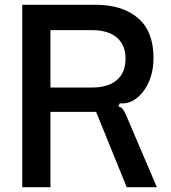

<svg xmlns="http://www.w3.org/2000/svg" viewBox="-20 -783 714 803"><path d="M73 0V-763H380Q492 -763 557 -707.5Q622 -652 622 -541Q622 -453 575 -395Q532 -345 481 -351L475 -338Q488 -335 494.5 -325.5Q501 -316 508 -300L636 0H510L382 -315H191V0ZM364 -417Q432 -417 468.5 -448Q505 -479 505 -538Q505 -595 468.5 -626Q432 -657 364 -657H191V-417Z"/></svg>

Font: Open Sauce Sans Medium
Style: Regular
Weight: 500
Designer: Alfredo Marco Pradil
Foundry: Creative Sauce Fz LLC
Version: Version 1.477